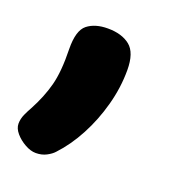

<svg xmlns="http://www.w3.org/2000/svg" viewBox="-76 -214 403 452"><g transform="rotate(20 125.5 12.0)"><path d="M51.4 -78.6Q50.7 -125.4 69.8 -140.4Q88.9 -155.4 120.7 -155.4Q155.9 -155.4 176.4 -138.9Q197 -122.4 197 -78.6Q197 -34.7 185 9.4Q173 53.6 152.5 92.1Q132 130.7 105.3 159.1Q99.1 166.1 87.5 172.2Q75.9 178.3 60.9 178.3Q48 178.3 33.6 170.2Q19.1 162.1 9.2 150.5Q-0.7 138.9 -0.7 127.1Q-0.7 115 4.8 102.9Q10.3 90.9 15 82.9Q34.4 46.9 43.6 12.1Q52.8 -22.7 51.4 -78.6Z"/></g></svg>

Font: Playpen Sans Thai
Style: Regular
Weight: 400
Designer: Sirin Gunkloy, Laura Meseguer, Veronika Burian, José Scaglione
Foundry: TypeTogether
Version: Version 2.000